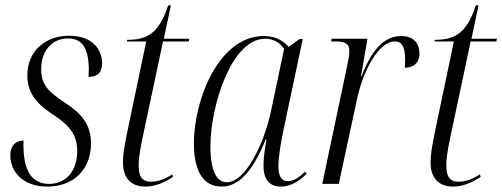

<svg xmlns="http://www.w3.org/2000/svg" viewBox="-20 -679 1855 709"><path d="M154 10C257 10 316 -58 316 -149C316 -224 277 -262 218 -301C161 -339 132 -365 132 -422C132 -492 172 -537 231 -537C288 -537 306 -495 308 -428C308 -417 307 -407 307 -395C338 -395 357 -410 357 -445C357 -495 323 -547 235 -547C146 -547 81 -489 81 -401C81 -328 123 -290 182 -252C243 -211 265 -175 265 -122C265 -47 224 0 161 0C97 0 69 -50 67 -130C66 -140 67 -150 67 -160C43 -160 18 -146 18 -105C18 -46 64 10 154 10Z M517 10C552 10 586 -4 619 -26L616 -35C590 -18 564 -8 537 -8C505 -8 492 -27 492 -68C492 -87 494 -110 507 -173L582 -526H677L679 -536H585L611 -659H601C566 -550 517 -532 450 -532L448 -526H520L450 -192C438 -132 434 -107 434 -79C434 -26 460 10 517 10Z M799 10C857 10 911 -39 961 -164H964C958 -130 953 -97 953 -67C953 -19 973 10 1017 10C1056 10 1088 -13 1112 -37L1106 -45C1083 -22 1064 -10 1042 -10C1019 -10 1008 -29 1008 -66C1008 -98 1019 -164 1027 -200L1098 -535H1086L1046 -506C1026 -528 998 -546 954 -546C789 -546 696 -312 696 -150C696 -51 728 10 799 10ZM818 -6C782 -6 757 -43 757 -139C757 -288 835 -536 959 -536C987 -536 1014 -523 1029 -498L981 -270C954 -143 885 -6 818 -6Z M1263 -441 1170 0H1231L1299 -316C1321 -416 1377 -526 1438 -526C1462 -526 1476 -510 1476 -459C1476 -450 1475 -441 1475 -429C1508 -429 1529 -448 1529 -482C1529 -516 1509 -546 1462 -546C1395 -546 1350 -489 1315 -397H1313L1337 -536H1205L1203 -526H1216C1251 -526 1270 -520 1270 -492C1270 -480 1268 -463 1263 -441Z M1653 10C1688 10 1722 -4 1755 -26L1752 -35C1726 -18 1700 -8 1673 -8C1641 -8 1628 -27 1628 -68C1628 -87 1630 -110 1643 -173L1718 -526H1813L1815 -536H1721L1747 -659H1737C1702 -550 1653 -532 1586 -532L1584 -526H1656L1586 -192C1574 -132 1570 -107 1570 -79C1570 -26 1596 10 1653 10Z"/></svg>

Font: Noto Serif Display Condensed Light
Style: Italic
Weight: 300
Width: 3
Italic angle: -12°
Designer: Monotype Design Team
Foundry: Monotype Imaging Inc.
Version: Version 2.009